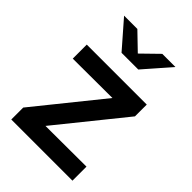

<svg xmlns="http://www.w3.org/2000/svg" viewBox="-215 -818 910 910"><g transform="rotate(45 240.5 -363.0)"><path d="M35 0ZM35 0V-80L302 -411L37 -410V-504H439V-425L171 -93L445 -94V0ZM154 -726 238 -645 321 -726H409L293 -593H181L65 -726Z"/></g></svg>

Font: Rosa Sans Medium
Style: Regular
Weight: 500
Designer: Pentagram / MCKL
Foundry: Pentagram / MCKL
Version: Version 1.005;September 16, 2019;FontCreator 11.5.0.2425 64-